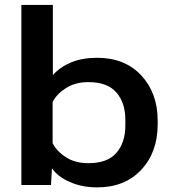

<svg xmlns="http://www.w3.org/2000/svg" viewBox="-20 -769 715 798"><path d="M68.8 0H191.9L195.8 -67.9H197.3Q220.2 -34.7 270.5 -12.5Q320.8 9.8 383.8 9.8Q498.5 9.8 566.9 -63.2Q635.3 -136.2 635.3 -252V-267.6Q635.3 -382.3 567.1 -455.6Q499 -528.8 383.8 -528.8Q321.3 -528.8 275.1 -509.5Q229 -490.2 199.7 -457V-748.5H68.8ZM198.7 -174.3V-344.7Q214.4 -377 253.2 -402.3Q292 -427.7 347.2 -427.7Q426.8 -427.7 463.9 -384.5Q501 -341.3 501 -271.5V-247.1Q501 -176.8 463.9 -133.8Q426.8 -90.8 347.7 -90.8Q292 -90.8 253.7 -115.7Q215.3 -140.6 198.7 -174.3Z"/></svg>

Font: Roboto Flex
Style: wght 600 wdth 140 opsz 13.0 GRAD 0.00 slnt 0.00 XTRA 468 XOPQ 96 YOPQ 79 YTLC 514 YTUC 712 YTAS 750 YTDE -203.00 YTFI 738
Weight: 600
Width: 8
Designer: Berlow after Robertson
Foundry: Google
Version: Version 3.100